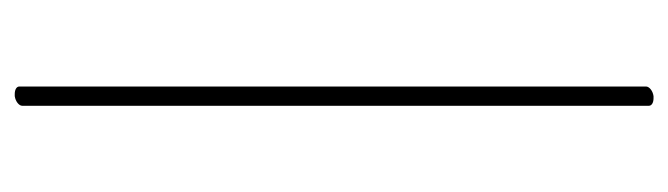

<svg xmlns="http://www.w3.org/2000/svg" viewBox="-346 -473 915 263"><g transform="rotate(-90 111.5 -341.5)"><path d="M111.3 -778.8C104 -777.8 98.1 -772.9 98.1 -768.6V89.8C98.1 93.8 102.5 96.2 108.4 96.2H111.3C118.7 95.2 124.5 90.3 124.5 85.9V-772.5C124.5 -776.4 120.1 -778.8 114.3 -778.8Z"/></g></svg>

Font: WireWyrm
Style: Light
Weight: 200
Version: Version 001.000